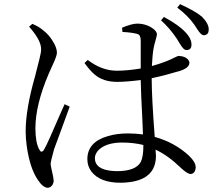

<svg xmlns="http://www.w3.org/2000/svg" viewBox="-20 -853 1040 924"><path d="M754.9 -754.9 768.6 -771.5Q840.8 -732.4 871.1 -699.2Q903.3 -666 901.4 -635.7Q900.4 -612.3 877.9 -612.3Q876 -612.3 875 -612.3Q863.3 -613.3 846.7 -640.6Q835.9 -658.2 832 -665Q797.9 -716.8 754.9 -754.9ZM120.1 -724.6 135.7 -738.3Q168 -724.6 186.5 -708Q218.8 -684.6 241.2 -642.6Q253.9 -618.2 253.9 -598.6Q253.9 -584 232.4 -538.1Q222.7 -516.6 214.8 -499Q150.4 -348.6 150.4 -235.4Q150.4 -167 168.9 -133.8Q177.7 -115.2 189.5 -128.9Q191.4 -131.8 192.4 -133.8Q204.1 -151.4 277.3 -321.3Q286.1 -340.8 291 -351.6L315.4 -339.8Q306.6 -314.5 277.3 -235.4Q247.1 -153.3 240.2 -134.8Q223.6 -73.2 223.6 -66.4Q223.6 -54.7 235.4 -4.9Q238.3 10.7 238.3 19.5Q233.4 47.9 210 50.8Q186.5 49.8 162.1 12.7Q123 -44.9 108.4 -152.3Q103.5 -186.5 103.5 -220.7Q103.5 -328.1 148.4 -484.4Q151.4 -495.1 152.3 -500Q175.8 -588.9 177.7 -608.4Q177.7 -613.3 177.7 -616.2Q178.7 -654.3 130.9 -711.9Q126 -717.8 120.1 -724.6ZM669.9 -150.4V-155.3Q622.1 -167 567.4 -167Q494.1 -167 456.1 -132.8Q437.5 -114.3 436.5 -92.8Q436.5 -37.1 521.5 -30.3Q531.2 -29.3 542 -29.3Q634.8 -29.3 658.2 -75.2Q669.9 -100.6 669.9 -150.4ZM569.3 -699.2 567.4 -719.7Q615.2 -739.3 639.6 -739.3Q685.5 -739.3 719.7 -712.9Q734.4 -700.2 735.4 -688.5Q735.4 -682.6 726.6 -651.4Q721.7 -635.7 718.8 -618.2Q713.9 -591.8 710.9 -535.2Q749 -545.9 776.4 -556.6Q797.9 -564.5 820.3 -576.2Q835.9 -584 839.8 -584Q875 -582 887.7 -562.5Q891.6 -556.6 891.6 -551.8Q891.6 -530.3 859.4 -516.6Q852.5 -514.6 845.7 -511.7Q774.4 -490.2 710 -476.6Q710 -385.7 724.6 -194.3Q821.3 -167 889.6 -103.5Q920.9 -74.2 921.9 -47.9Q919.9 -16.6 896.5 -15.6Q880.9 -16.6 849.6 -45.9Q788.1 -105.5 728.5 -132.8Q730.5 -111.3 730.5 -103.5Q730.5 6.8 604.5 23.4Q583 26.4 559.6 26.4Q461.9 26.4 419.9 -27.3Q400.4 -53.7 400.4 -86.9Q400.4 -169.9 500 -198.2Q543 -210.9 595.7 -210.9Q630.9 -210.9 668 -206.1Q667 -228.5 665 -280.3Q658.2 -408.2 657.2 -467.8Q587.9 -459 543.9 -459Q475.6 -459 434.6 -495.1Q411.1 -515.6 386.7 -549.8L402.3 -564.5Q469.7 -512.7 542 -512.7Q593.8 -512.7 657.2 -523.4Q657.2 -527.3 657.2 -657.2Q657.2 -683.6 643.6 -688.5Q640.6 -689.5 638.7 -690.4Q610.4 -697.3 569.3 -699.2ZM833 -816.4 846.7 -833Q920.9 -798.8 952.1 -772.5Q986.3 -737.3 984.4 -709Q984.4 -687.5 964.8 -683.6Q961.9 -683.6 959 -683.6Q947.3 -684.6 929.7 -711.9Q919.9 -727.5 915 -734.4Q883.8 -778.3 833 -816.4Z"/></svg>

Font: GenYoMin JP Regular
Style: Regular
Weight: 400
Version: Version 1.001;PS 1;hotconv 16.6.51;makeotf.lib2.5.65220 DEVE